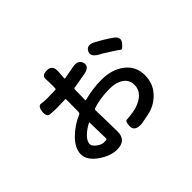

<svg xmlns="http://www.w3.org/2000/svg" viewBox="-126 -909 1252 1252"><g transform="rotate(-45 500.0 -283.0)"><path d="M351 62Q292 62 229 19Q161 -28 161 -84.5Q161 -141 219 -197Q269 -246 335 -274Q346 -279 346 -291L347 -405Q347 -410 342 -410L321 -409Q290 -408 259 -408Q236 -408 205.5 -410.5Q175 -413 180 -459Q186 -505 212 -501Q238 -497 261 -497Q290 -497 319 -498L341 -499Q347 -499 347 -505L348 -537Q348 -566 346 -595Q344 -628 394 -628Q444 -627 439 -566L435 -511Q435 -506 440 -507L527 -523Q585 -534 596 -491Q607 -449 546 -438L441 -420Q433 -419 433 -411L431 -315Q431 -310 436 -311Q519 -333 599 -333Q697 -333 759.5 -284Q822 -235 822 -154Q822 -78 775 -27Q724 29 651 43Q622 48 593 54Q585 56 576 56Q516 58 516 13Q516 -33 535.5 -32.5Q555 -32 596 -39Q653 -49 689 -77Q729 -109 729 -156Q729 -203 692.5 -228.5Q656 -254 597 -254Q508 -254 441 -231Q432 -228 432 -218L435 -80Q436 -50 436 -20Q436 62 351 62ZM323 -32Q351 -32 351 -39Q351 -69 350 -99L348 -189Q348 -194 344 -192Q304 -171 278 -145Q249 -116 249 -91Q249 -71 275.5 -51.5Q302 -32 323 -32ZM865 -408Q837 -373 827 -382Q817 -391 776 -417Q752 -433 727 -448L703 -461Q651 -491 672 -528Q693 -564 745 -535L772 -520Q799 -505 825 -488L841 -477Q893 -444 865 -408Z"/></g></svg>

Font: Resource Han Rounded KR Medium
Style: Regular
Weight: 500
Designer: Cyano Hao (round all glyphs); Ryoko NISHIZUKA 西塚涼子 (kana, bopomofo & ideographs); Paul D. Hunt (Latin, Greek & Cyrillic)
Foundry: Cyano Hao
Version: 0.990